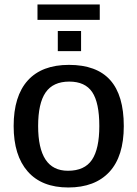

<svg xmlns="http://www.w3.org/2000/svg" viewBox="-20 -828 614 858"><path d="M533.2 -264.6Q533.2 -129.4 468.8 -59.8Q404.3 9.8 285.2 9.8Q166.5 9.8 103.8 -61.8Q41 -133.3 41 -264.6Q41 -398.4 104 -468.3Q167 -538.1 288.1 -538.1Q411.6 -538.1 472.4 -470.2Q533.2 -402.3 533.2 -264.6ZM423.8 -264.6Q423.8 -369.1 392.1 -416.3Q360.4 -463.4 289.6 -463.4Q217.3 -463.4 183.8 -414.8Q150.4 -366.2 150.4 -264.6Q150.4 -165.5 183.3 -115.2Q216.3 -64.9 283.7 -64.9Q357.9 -64.9 390.9 -113.8Q423.8 -162.6 423.8 -264.6ZM342.3 -689.5V-599.6H238.3V-689.5ZM147.5 -808.1H425.8V-739.3H147.5Z"/></svg>

Font: Arimo Medium
Style: Regular
Weight: 500
Designer: Steve Matteson
Foundry: Monotype Imaging Inc.
Version: Version 1.33